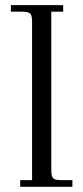

<svg xmlns="http://www.w3.org/2000/svg" viewBox="-20 -722 319 742"><path d="M22 -676.8V-702.1H224.1V-676.8H178.2V-65.9Q178.2 -40.5 185.3 -33.2Q192.4 -25.9 216.8 -25.9H259.8V0H58.1V-25.9H104V-637.2Q104 -662.1 96.9 -669.4Q89.8 -676.8 64.9 -676.8Z"/></svg>

Font: Dihjauti S
Style: Regular
Weight: 400
Designer: T. Christopher White
Version: Version 3.0.0